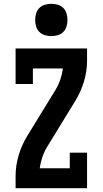

<svg xmlns="http://www.w3.org/2000/svg" viewBox="-20 -990 540 1010"><path d="M62 0V-63Q62 -118 77.5 -171Q93 -224 121 -271L273 -519Q288 -544 297.5 -572.5Q307 -601 311 -630H153V-548H62V-735H438V-672Q438 -617 422.5 -564Q407 -511 379 -464L303 -340L227 -216Q212 -191 202.5 -162.5Q193 -134 189 -105H347V-187H438V0ZM250 -800Q233 -800 216 -805Q199 -810 187 -822Q175 -834 170 -851Q165 -868 165 -885Q165 -902 170 -919Q175 -936 187 -948Q199 -960 216 -965Q233 -970 250 -970Q267 -970 284 -965Q301 -960 313 -948Q325 -936 330 -919Q335 -902 335 -885Q335 -868 330 -851Q325 -834 313 -822Q301 -810 284 -805Q267 -800 250 -800Z"/></svg>

Font: Iosevka Curly Slab Extrabold
Style: Regular
Weight: 800
Monospace: yes
Designer: Belleve Invis
Foundry: Belleve Invis
Version: Version 22.1.2; ttfautohint (v1.8.4)